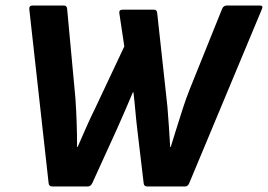

<svg xmlns="http://www.w3.org/2000/svg" viewBox="-20 -675 970 695"><path d="M170 0Q157 0 156 -12L86 -642Q85 -655 98 -655H211Q222 -655 223 -643L253 -319Q259 -231 259 -143H261Q276 -177 291.5 -212.5Q307 -248 324 -282L430 -507L412 -627Q410 -640 424 -640H537Q548 -640 549 -628L586 -289Q589 -252 591.5 -215.5Q594 -179 596 -143H598Q607 -172 618.5 -209Q630 -246 642 -283Q654 -320 666 -350L784 -643Q789 -655 801 -655H921Q934 -655 928 -642L665 -12Q660 0 650 0H513Q501 0 500 -12L477 -206Q473 -239 470 -273.5Q467 -308 463 -341H461Q447 -307 432 -273Q417 -239 402 -205L314 -12Q308 0 298 0Z"/></svg>

Font: Sofia Sans ExtraBold
Style: Italic
Weight: 800
Italic angle: -9°
Designer: Botio Nikoltchev, Ani Petrova
Foundry: lettersoup
Version: Version 4.100; ttfautohint (v1.8.4.7-5d5b)